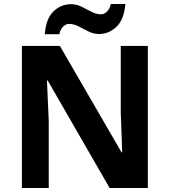

<svg xmlns="http://www.w3.org/2000/svg" viewBox="-20 -945 853 965"><path d="M723 0H531L220 -540H216Q218 -489 220.5 -438Q223 -387 225 -336V0H90V-714H281L591 -179H594Q593 -212 592 -245Q591 -278 589.5 -310.5Q588 -343 587 -376V-714H723ZM205 -773Q211 -851 248.5 -887.5Q286 -924 338 -924Q365 -924 390.5 -911Q416 -898 440.5 -885.5Q465 -873 488 -873Q503 -873 517 -886Q531 -899 537 -925H610Q604 -848 566 -811Q528 -774 477 -774Q451 -774 425.5 -786.5Q400 -799 375.5 -812Q351 -825 327 -825Q312 -825 298 -812Q284 -799 278 -773Z"/></svg>

Font: Noto Sans Lisu
Style: Regular
Weight: 400
Designer: Monotype Design Team. David Williams.
Foundry: Monotype Imaging Inc.
Version: Version 2.102